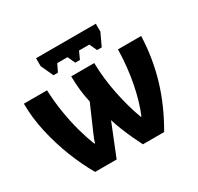

<svg xmlns="http://www.w3.org/2000/svg" viewBox="-157 -927 1145 1113"><g transform="rotate(-30 415.5 -371.0)"><path d="M610 -742V-689L571 -606H540L517 -656H448L425 -606H394L371 -656H302L278 -606H248L210 -689V-742ZM802 -549Q797 -404 757 -269Q717 -134 639 0H497Q482 -29 465 -66Q448 -103 432.5 -141.5Q417 -180 407 -214L321 0H177Q133 -76 97 -167.5Q61 -259 39 -357Q17 -455 17 -549H172Q175 -472 187 -398Q199 -324 217 -259Q235 -194 255 -144H259Q266 -167 278 -194.5Q290 -222 300 -245L354 -369Q344 -411 339 -458.5Q334 -506 334 -549H488Q490 -444 511.5 -338.5Q533 -233 566 -144H570Q603 -222 623.5 -326Q644 -430 647 -549Z"/></g></svg>

Font: Noto Sans SemiCondensed ExtraBold
Style: Regular
Weight: 800
Width: 4
Designer: Monotype Design Team
Foundry: Monotype Imaging Inc.
Version: Version 2.013; ttfautohint (v1.8.4.7-5d5b)